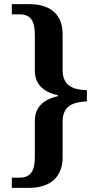

<svg xmlns="http://www.w3.org/2000/svg" viewBox="-20 -780 477 926"><path d="M37 126H121C227 126 282 69 282 -20V-193C282 -271 334 -288 399 -291V-345C334 -347 282 -365 282 -442V-615C282 -707 227 -760 121 -760H37V-711H73C131 -711 148 -676 148 -611V-440C148 -379 183 -337 259 -321V-316C183 -299 148 -258 148 -196V-24C148 41 131 77 73 77H37Z"/></svg>

Font: Noto Serif Ethiopic SemiBold
Style: Regular
Weight: 600
Designer: Monotype Design Team
Foundry: Monotype Imaging Inc.
Version: Version 2.102